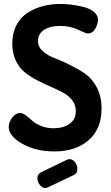

<svg xmlns="http://www.w3.org/2000/svg" viewBox="-20 -756 562 970"><path d="M353 128 223 190Q213 194 209 194Q193 194 181 178Q169 162 169 145Q169 124 186 115L318 51Q325 48 331 48Q347 48 359 63.5Q371 79 371 97Q371 120 353 128ZM251 -108Q299 -108 331 -130Q363 -152 363 -195Q363 -225 345.5 -248.5Q328 -272 299.5 -287.5Q271 -303 237 -317.5Q203 -332 168.5 -350Q134 -368 105.5 -390.5Q77 -413 59.5 -450.5Q42 -488 42 -536Q42 -589 63.5 -629.5Q85 -670 121 -692.5Q157 -715 198 -725.5Q239 -736 285 -736Q311 -736 340 -732.5Q369 -729 401.5 -721Q434 -713 454.5 -696Q475 -679 475 -656Q475 -634 461 -610.5Q447 -587 423 -587Q414 -587 374 -606Q334 -625 285 -625Q231 -625 201.5 -604.5Q172 -584 172 -548Q172 -519 196 -497.5Q220 -476 255.5 -462.5Q291 -449 332.5 -428.5Q374 -408 409.5 -384Q445 -360 469 -314.5Q493 -269 493 -208Q493 -104 427.5 -47.5Q362 9 255 9Q160 9 92 -30Q24 -69 24 -115Q24 -138 41.5 -161.5Q59 -185 81 -185Q94 -185 110.5 -173Q127 -161 142.5 -146.5Q158 -132 187 -120Q216 -108 251 -108Z"/></svg>

Font: Dosis
Style: Bold
Weight: 700
Designer: Edgar Tolentino, Pablo Impallari, Igino Marini
Foundry: Edgar Tolentino, Pablo Impallari, Igino Marini
Version: Version 1.007